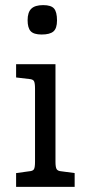

<svg xmlns="http://www.w3.org/2000/svg" viewBox="-20 -731 338 751"><path d="M88 -652Q88 -683 102.5 -697Q117 -711 149 -711Q180 -711 191.5 -697.5Q203 -684 203 -651Q203 -620 189 -608Q175 -596 143 -596Q112 -596 100 -609Q88 -622 88 -652ZM43 -54 94 -61Q109 -62 113 -69.5Q117 -77 117 -98V-384Q117 -406 113 -413.5Q109 -421 94 -422L43 -428V-480H197V-98Q197 -77 201.5 -69.5Q206 -62 220 -61L272 -54V0H43Z"/></svg>

Font: Enriqueta
Style: Regular
Weight: 400
Designer: Viviana Monsalve, Gustavo Ibarra
Foundry: 72Puntos
Version: Version 2.000